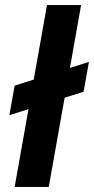

<svg xmlns="http://www.w3.org/2000/svg" viewBox="-20 -740 372 760"><path d="M17 -284 38 -401 332 -495 311 -377ZM38 0 166 -720H301L173 0Z"/></svg>

Font: DM Sans 20pt
Style: Bold Italic
Weight: 700
Italic angle: -10°
Version: Version 4.004;gftools[0.9.30]